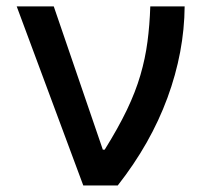

<svg xmlns="http://www.w3.org/2000/svg" viewBox="-20 -565 638 585"><path d="M233.7 0 30.9 -545.5H143.8L293.3 -109H299Q340.2 -175.1 366.7 -230.3Q393.1 -285.5 407.8 -336.1Q422.6 -386.7 429.3 -437.7Q436.1 -488.6 437.9 -545.5H542.6Q541.5 -406.6 490.2 -267Q438.9 -127.5 338.8 0Z"/></svg>

Font: Inter UI Medium
Style: Regular
Weight: 500
Designer: Rasmus Andersson
Foundry: rsms
Version: 3.2;8d6f07862